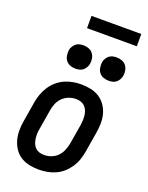

<svg xmlns="http://www.w3.org/2000/svg" viewBox="-168 -995 836 1087"><g transform="rotate(20 250.0 -452.0)"><path d="M205 8Q175 8 147 2Q119 -4 96 -18.5Q73 -33 57.5 -56Q42 -79 34.5 -106Q27 -133 27 -162.5Q27 -192 32 -221L52 -341Q56 -366 65 -391Q74 -416 88.5 -438.5Q103 -461 123.5 -479Q144 -497 168.5 -508Q193 -519 218 -523.5Q243 -528 268 -528Q298 -528 326 -522Q354 -516 377 -501.5Q400 -487 416 -464Q432 -441 439.5 -414Q447 -387 446.5 -357.5Q446 -328 441 -299L421 -179Q417 -154 408.5 -129Q400 -104 385 -81.5Q370 -59 350 -41Q330 -23 305.5 -12Q281 -1 255.5 3.5Q230 8 205 8ZM205 -80Q227 -80 248.5 -88Q270 -96 286 -112.5Q302 -129 310.5 -150.5Q319 -172 323 -193L343 -313Q345 -328 345.5 -343Q346 -358 344 -372Q342 -386 336.5 -399Q331 -412 321 -421.5Q311 -431 297.5 -435.5Q284 -440 269 -440Q247 -440 225.5 -432Q204 -424 187.5 -407.5Q171 -391 162.5 -369.5Q154 -348 151 -327L131 -207Q128 -192 128 -177Q128 -162 130 -148Q132 -134 137.5 -121Q143 -108 152.5 -98.5Q162 -89 176 -84.5Q190 -80 205 -80ZM405 -600Q388 -600 372.5 -606Q357 -612 347.5 -624.5Q338 -637 335.5 -653.5Q333 -670 335 -687Q337 -698 343.5 -709Q350 -720 359.5 -727.5Q369 -735 381 -737.5Q393 -740 404 -740Q421 -740 436.5 -734Q452 -728 461.5 -715.5Q471 -703 474 -686.5Q477 -670 474 -653Q472 -642 465.5 -631Q459 -620 449.5 -612.5Q440 -605 428 -602.5Q416 -600 405 -600ZM205 -600Q188 -600 172.5 -606Q157 -612 147.5 -624.5Q138 -637 135.5 -653.5Q133 -670 135 -687Q137 -698 143.5 -709Q150 -720 159.5 -727.5Q169 -735 181 -737.5Q193 -740 204 -740Q221 -740 236.5 -734Q252 -728 261.5 -715.5Q271 -703 274 -686.5Q277 -670 274 -653Q272 -642 265.5 -631Q259 -620 249.5 -612.5Q240 -605 228 -602.5Q216 -600 205 -600ZM489 -838H189V-912H489Z"/></g></svg>

Font: Iosevka Term Curly Semibold
Style: Italic
Weight: 600
Italic angle: -9°
Designer: Belleve Invis
Foundry: Belleve Invis
Version: Version 32.3.0